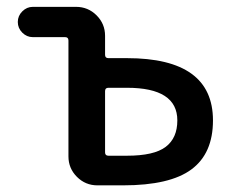

<svg xmlns="http://www.w3.org/2000/svg" viewBox="-20 -565 679 563"><path d="M297.9 -307.6Q288.1 -307.6 288.1 -297.9V-118.2Q288.1 -108.4 297.9 -108.4H352.5Q431.6 -108.4 465.8 -134.3Q500 -160.2 500 -211.9Q500 -307.6 352.5 -307.6ZM180.7 -446.3Q180.7 -456.1 170.9 -456.1H76.2Q58.6 -456.1 45.4 -469.2Q32.2 -482.4 32.2 -500.5Q32.2 -518.6 45.4 -531.7Q58.6 -544.9 76.2 -544.9H203.1Q238.3 -544.9 263.2 -520Q288.1 -495.1 288.1 -460V-404.3Q288.1 -394.5 297.9 -394.5H352.5Q604.5 -394.5 604.5 -211.9Q604.5 -115.2 541.5 -68.4Q478.5 -21.5 340.8 -21.5H265.6Q230.5 -21.5 205.6 -46.4Q180.7 -71.3 180.7 -106.4Z"/></svg>

Font: Gen Jyuu GothicX Medium
Style: Regular
Weight: 500
Designer: Ryoko NISHIZUKA (kana &amp; ideographs); Paul D. Hunt (Latin, Greek &amp; Cyrillic); Wenlong ZHANG (bopomofo); Sandoll C
Version: Version 1.058.20140828